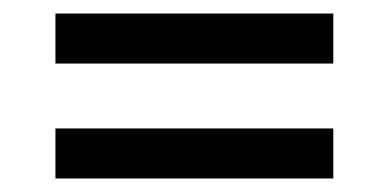

<svg xmlns="http://www.w3.org/2000/svg" viewBox="-20 -498 578 284"><path d="M62 -234ZM473 -308V-234H62V-308ZM473 -478V-404H62V-478Z"/></svg>

Font: Rosa Sans
Style: Regular
Weight: 400
Designer: Pentagram / MCKL
Foundry: Pentagram / MCKL
Version: Version 1.005;September 16, 2019;FontCreator 11.5.0.2425 64-